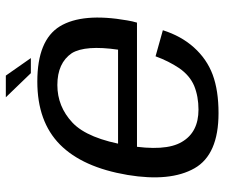

<svg xmlns="http://www.w3.org/2000/svg" viewBox="-74 -668 748 639"><g transform="rotate(-90 299.5 -349.0)"><path d="M242 4.8 253.9 -61.9Q178.1 -61.9 146.1 -117.4Q113.4 -172.1 134.4 -297.5Q156.5 -430.5 210.3 -481.3Q263.9 -531.6 335.5 -531.6Q408.9 -531.6 441.7 -483.3Q468.9 -438.3 453.2 -329.6H129.2L118.2 -266.6H543.2Q547.8 -281.7 550.6 -299Q576.7 -447.6 530.9 -523.2Q484.8 -598.3 347.1 -598.3Q213.7 -598.3 137.5 -523Q61.5 -447.8 36.2 -297.7Q12.7 -155.6 58.5 -75.1Q104 4.8 242 4.8ZM253.9 -61.9 242 4.8Q317.4 4.8 370 -14.7Q421.9 -34.1 460.6 -77.1Q498.6 -119.4 517.9 -180.5L431.1 -204.8Q415.2 -161.2 391.6 -126Q367.3 -91 332.9 -76.3Q297.4 -61.9 253.9 -61.9ZM375 -619.8H425.2L366.9 -703.1H294.7Z"/></g></svg>

Font: Anybody Thin
Style: Italic
Weight: 100
Italic angle: -10°
Designer: Tyler Finck
Foundry: Etcetera Type Company
Version: Version 1.114;gftools[0.9.25]